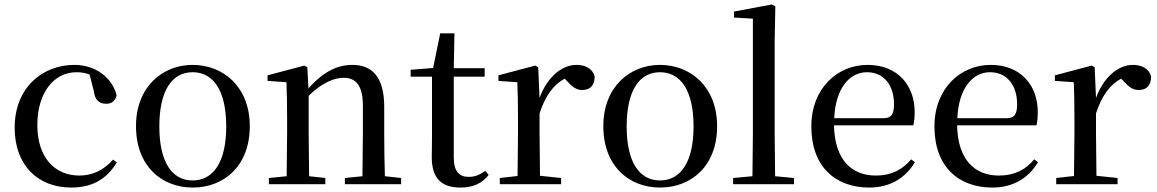

<svg xmlns="http://www.w3.org/2000/svg" viewBox="-20 -829 5206 864"><path d="M300 15C399 15 460 -25 506 -98L489 -111C447 -63 396 -39 337 -39C225 -39 148 -122 148 -266C148 -414 224 -504 324 -504C344 -504 363 -501 383 -494L402 -420C407 -378 427 -362 458 -362C482 -362 498 -374 505 -400C484 -481 409 -537 315 -537C172 -537 46 -436 46 -254C46 -84 152 15 300 15Z M847 15C987 15 1104 -81 1104 -261C1104 -441 982 -537 847 -537C713 -537 592 -440 592 -261C592 -82 707 15 847 15ZM847 -17C753 -17 697 -101 697 -260C697 -420 753 -504 847 -504C941 -504 998 -420 998 -260C998 -101 941 -17 847 -17Z M1610 0H1785V-28L1712 -36C1710 -91 1709 -174 1709 -230V-348C1709 -482 1655 -537 1566 -537C1500 -537 1436 -508 1368 -431L1363 -526L1350 -534L1184 -490V-465L1269 -459C1271 -410 1272 -363 1272 -295V-230L1270 -36L1190 -28V0H1444V-28L1371 -36L1369 -230V-398C1430 -458 1486 -479 1525 -479C1581 -479 1613 -446 1613 -352V-230L1611 -36L1532 -28V0Z M2052 15C2110 15 2151 -5 2179 -42L2164 -60C2137 -42 2118 -33 2089 -33C2046 -33 2022 -59 2022 -119V-484H2161V-522H2022L2025 -679H1961L1929 -523L1828 -515V-484H1924V-215C1924 -178 1923 -155 1923 -122C1923 -28 1965 15 2052 15Z M2408 -319C2435 -400 2471 -448 2521 -475L2530 -466C2554 -439 2573 -424 2600 -424C2639 -424 2656 -448 2656 -485C2647 -520 2614 -537 2574 -537C2507 -537 2441 -480 2408 -388L2402 -526L2389 -534L2223 -490V-465L2308 -459C2310 -410 2311 -363 2311 -295V-230L2309 -37L2229 -28V0H2505V-28L2410 -38L2408 -230Z M2950 15C3090 15 3207 -81 3207 -261C3207 -441 3085 -537 2950 -537C2816 -537 2695 -440 2695 -261C2695 -82 2810 15 2950 15ZM2950 -17C2856 -17 2800 -101 2800 -260C2800 -420 2856 -504 2950 -504C3044 -504 3101 -420 3101 -260C3101 -101 3044 -17 2950 -17Z M3365 0H3553V-28L3468 -36L3466 -230V-644L3469 -800L3454 -809L3283 -777V-750L3368 -745V-230L3366 -36L3279 -28V0Z M3892 15C3984 15 4054 -27 4097 -99L4080 -112C4041 -65 3991 -39 3921 -39C3814 -39 3736 -108 3733 -265H4090C4094 -281 4096 -301 4096 -325C4096 -445 4019 -537 3884 -537C3749 -537 3631 -432 3631 -260C3631 -78 3740 15 3892 15ZM3734 -297C3740 -432 3803 -504 3881 -504C3957 -504 4003 -446 4003 -360C4003 -316 3992 -297 3955 -297Z M4446 15C4538 15 4608 -27 4651 -99L4634 -112C4595 -65 4545 -39 4475 -39C4368 -39 4290 -108 4287 -265H4644C4648 -281 4650 -301 4650 -325C4650 -445 4573 -537 4438 -537C4303 -537 4185 -432 4185 -260C4185 -78 4294 15 4446 15ZM4288 -297C4294 -432 4357 -504 4435 -504C4511 -504 4557 -446 4557 -360C4557 -316 4546 -297 4509 -297Z M4912 -319C4939 -400 4975 -448 5025 -475L5034 -466C5058 -439 5077 -424 5104 -424C5143 -424 5160 -448 5160 -485C5151 -520 5118 -537 5078 -537C5011 -537 4945 -480 4912 -388L4906 -526L4893 -534L4727 -490V-465L4812 -459C4814 -410 4815 -363 4815 -295V-230L4813 -37L4733 -28V0H5009V-28L4914 -38L4912 -230Z"/></svg>

Font: Noto Serif KR Medium
Style: Regular
Weight: 500
Designer: Ryoko NISHIZUKA 西塚涼子 (kana & ideographs); Frank Grießhammer (Latin, Greek & Cyrillic); Wenlong ZHANG 张文龙 (bopomofo); San
Foundry: Adobe
Version: Version 2.001;hotconv 1.1.0;makeotfexe 2.6.0